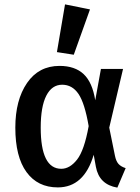

<svg xmlns="http://www.w3.org/2000/svg" viewBox="-20 -843 640 877"><path d="M415 -385 441 -528H542L479 -260L505 -132Q510 -107 521 -94.5Q532 -82 554 -75L516 14Q433 0 418 -81L408 -136Q364 13 244 13Q152 13 101 -57Q50 -127 50 -260Q50 -386 103.5 -464Q157 -542 252 -542Q322 -542 362 -504.5Q402 -467 415 -385ZM166 -260Q166 -72 260 -72Q299 -72 332 -114Q365 -156 385 -267Q367 -372 338.5 -414Q310 -456 264 -456Q217 -456 191.5 -406Q166 -356 166 -260ZM391 -800 317 -593 240 -605 277 -823Z"/></svg>

Font: Fira Mono Medium
Style: Regular
Weight: 500
Designer: Carrois Corporate & Edenspiekermann AG
Foundry: Carrois Corporate GbR & Edenspiekermann AG
Version: Version 3.206